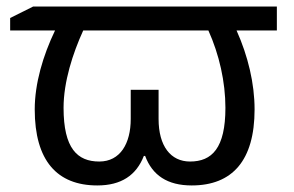

<svg xmlns="http://www.w3.org/2000/svg" viewBox="-20 -556 896 586"><path d="M277 10C350 10 396 -21 419 -80H423C445 -21 491 10 565 10C689 10 757 -66 757 -222C757 -301 737 -385 702 -463H825V-536H81L11 -501V-463H148C111 -386 86 -301 86 -222C86 -66 154 10 277 10ZM283 -63C216 -63 174 -103 174 -227C174 -306 202 -393 234 -463H616C649 -390 668 -306 668 -227C668 -104 627 -63 560 -63C501 -63 464 -110 464 -193V-282H379V-193C379 -118 347 -63 283 -63Z"/></svg>

Font: Noto Sans Math
Style: Regular
Weight: 400
Designer: Monotype Design Team, Delve Withrington, Jeff Kellem
Foundry: Monotype Imaging Inc., Delve Fonts LLC
Version: Version 3.000